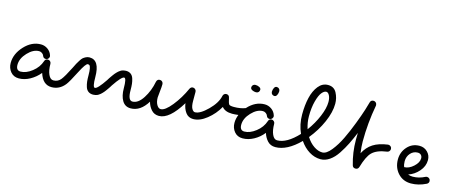

<svg xmlns="http://www.w3.org/2000/svg" viewBox="-41 -1136 3883 1641"><g transform="rotate(15 1900.0 -315.0)"><path d="M350 -250Q350 -238 341.5 -229Q333 -220 320 -220Q299 -220 292 -241Q288 -253 275.5 -261.5Q263 -270 250 -270Q198 -270 149 -218Q100 -166 100 -110Q100 -60 140 -60Q189 -60 241 -100.5Q293 -141 312 -199Q319 -220 340 -220Q353 -220 361.5 -211Q370 -202 370 -190Q370 -133 386.5 -96.5Q403 -60 430 -60Q442 -60 451 -51Q460 -42 460 -30Q460 -18 451 -9Q442 0 430 0Q352 0 322 -97Q287 -54 238.5 -27Q190 0 140 0Q94 0 67 -32.5Q40 -65 40 -110Q40 -191 104.5 -260.5Q169 -330 250 -330Q283 -330 310.5 -310.5Q338 -291 348 -259Q350 -253 350 -250Z M1130 0Q1080 0 1055 -42Q1030 -84 1030 -150Q1030 -240 1010 -240Q987 -240 925 -148Q923 -144 914.5 -131Q906 -118 903 -114Q900 -110 892 -98.5Q884 -87 879.5 -82Q875 -77 867 -68Q859 -59 853.5 -55Q848 -51 840 -45Q832 -39 824.5 -36.5Q817 -34 808 -32Q799 -30 790 -30Q764 -30 747 -42.5Q730 -55 722.5 -78.5Q715 -102 712.5 -125Q710 -148 710 -180Q710 -219 705.5 -240Q701 -261 695.5 -265.5Q690 -270 680 -270Q662 -270 617 -182Q569 -87 547 -59Q500 0 430 0Q418 0 409 -9Q400 -18 400 -30Q400 -42 409 -51Q418 -60 430 -60Q470 -60 494.5 -90Q519 -120 563 -208Q577 -237 582.5 -247Q588 -257 601 -278Q614 -299 623.5 -307Q633 -315 648 -322.5Q663 -330 680 -330Q770 -330 770 -180Q770 -90 790 -90Q813 -90 875 -182Q877 -186 885.5 -199Q894 -212 897 -216Q900 -220 908 -231.5Q916 -243 920.5 -248Q925 -253 933 -262Q941 -271 946.5 -275Q952 -279 960 -285Q968 -291 975.5 -293.5Q983 -296 992 -298Q1001 -300 1010 -300Q1036 -300 1053 -287.5Q1070 -275 1077.5 -251.5Q1085 -228 1087.5 -205Q1090 -182 1090 -150Q1090 -60 1130 -60Q1142 -60 1151 -51Q1160 -42 1160 -30Q1160 -18 1151 -9Q1142 0 1130 0Z M1310 -300Q1323 -300 1331.5 -291Q1340 -282 1340 -270Q1340 -244 1335 -203Q1330 -162 1330 -150Q1330 -111 1345 -85.5Q1360 -60 1380 -60Q1418 -60 1475.5 -131.5Q1533 -203 1573 -292Q1582 -310 1600 -310Q1612 -310 1621 -301Q1630 -292 1630 -280V-200Q1630 -153 1642.5 -131.5Q1655 -110 1670 -110Q1715 -110 1781.5 -176Q1848 -242 1861 -306Q1863 -316 1871 -323Q1879 -330 1890 -330Q1914 -330 1919 -306Q1929 -258 1937 -249Q1945 -240 1980 -240Q1992 -240 2001 -231Q2010 -222 2010 -210Q2010 -198 2001 -189Q1992 -180 1980 -180Q1917 -180 1889 -216Q1851 -148 1789.5 -99Q1728 -50 1670 -50Q1627 -50 1602.5 -83.5Q1578 -117 1572 -164Q1472 0 1380 0Q1338 0 1312 -29.5Q1286 -59 1276 -98Q1216 0 1130 0Q1118 0 1109 -9Q1100 -18 1100 -30Q1100 -42 1109 -51Q1118 -60 1130 -60Q1180 -60 1222.5 -126Q1265 -192 1281 -276Q1287 -300 1310 -300Z M2290 -500Q2303 -500 2311.5 -491.5Q2320 -483 2320 -470Q2320 -452 2312 -436Q2304 -420 2290 -420Q2277 -420 2268.5 -428.5Q2260 -437 2260 -450Q2260 -468 2268 -484Q2276 -500 2290 -500ZM2080 -440Q2080 -453 2088.5 -461.5Q2097 -470 2110 -470Q2128 -470 2144 -462Q2160 -454 2160 -440Q2160 -427 2151.5 -418.5Q2143 -410 2130 -410Q2112 -410 2096 -418Q2080 -426 2080 -440ZM2330 -250Q2330 -238 2321.5 -229Q2313 -220 2300 -220Q2279 -220 2272 -241Q2268 -253 2255.5 -261.5Q2243 -270 2230 -270Q2178 -270 2129 -218Q2080 -166 2080 -110Q2080 -60 2120 -60Q2169 -60 2221 -100.5Q2273 -141 2292 -199Q2299 -220 2320 -220Q2332 -220 2341 -211Q2350 -202 2350 -190Q2350 -133 2366.5 -96.5Q2383 -60 2410 -60Q2422 -60 2431 -51Q2440 -42 2440 -30Q2440 -18 2431 -9Q2422 0 2410 0Q2367 0 2340.5 -28.5Q2314 -57 2302 -97Q2267 -53 2218.5 -26.5Q2170 0 2120 0Q2074 0 2047 -32.5Q2020 -65 2020 -110Q2020 -148 2035 -184Q2003 -180 1980 -180Q1968 -180 1959 -189Q1950 -198 1950 -210Q1950 -222 1959 -231Q1968 -240 1980 -240Q2038 -240 2081 -257Q2147 -330 2230 -330Q2263 -330 2290.5 -310.5Q2318 -291 2328 -259Q2330 -253 2330 -250Z M2750 -490Q2750 -525 2738 -547.5Q2726 -570 2710 -570Q2691 -570 2671 -545.5Q2651 -521 2635.5 -463.5Q2620 -406 2620 -330Q2620 -275 2638 -219Q2688 -287 2719 -361Q2750 -435 2750 -490ZM2810 0Q2757 0 2708.5 -30Q2660 -60 2625 -112Q2513 0 2410 0Q2398 0 2389 -9Q2380 -18 2380 -30Q2380 -42 2389 -51Q2398 -60 2410 -60Q2495 -60 2594 -166Q2560 -240 2560 -330Q2560 -412 2575.5 -478Q2591 -544 2625.5 -587Q2660 -630 2710 -630Q2763 -630 2786.5 -585.5Q2810 -541 2810 -490Q2810 -416 2770.5 -326Q2731 -236 2667 -158Q2696 -112 2734.5 -86Q2773 -60 2810 -60Q2822 -60 2831 -51Q2840 -42 2840 -30Q2840 -18 2831 -9Q2822 0 2810 0Z M3120 -600Q3133 -600 3141.5 -591Q3150 -582 3150 -570V-565Q3120 -403 3120 -240Q3120 -196 3128 -138Q3158 -196 3207 -227.5Q3256 -259 3336 -270H3340Q3352 -270 3361 -261.5Q3370 -253 3370 -240Q3370 -229 3362.5 -220Q3355 -211 3344 -210Q3255 -198 3214 -157Q3178 -121 3149 -22Q3142 0 3120 0Q3097 0 3091 -21Q3060 -126 3060 -240Q3060 -281 3061 -300Q3036 -240 3013.5 -194.5Q2991 -149 2959.5 -101Q2928 -53 2889.5 -26.5Q2851 0 2810 0Q2798 0 2789 -9Q2780 -18 2780 -30Q2780 -42 2789 -51Q2798 -60 2810 -60Q2846 -60 2887 -111Q2928 -162 2961 -230.5Q2994 -299 3024.5 -379Q3055 -459 3070.5 -508.5Q3086 -558 3091 -578Q3097 -600 3120 -600Z M3610 0Q3539 0 3494.5 -49Q3450 -98 3450 -170Q3450 -235 3492.5 -282.5Q3535 -330 3600 -330Q3642 -330 3671 -301Q3700 -272 3700 -230Q3700 -176 3660.5 -130.5Q3621 -85 3568 -68Q3587 -60 3610 -60Q3664 -60 3717 -87Q3723 -90 3730 -90Q3742 -90 3751 -81.5Q3760 -73 3760 -60Q3760 -42 3743 -33Q3676 0 3610 0ZM3640 -230Q3640 -248 3629 -259Q3618 -270 3600 -270Q3562 -270 3536 -241Q3510 -212 3510 -170Q3510 -141 3519 -120Q3560 -120 3600 -156Q3640 -192 3640 -230Z"/></g></svg>

Font: Pecita
Style: Book
Weight: 400
Width: 7
Version: Version 4.3